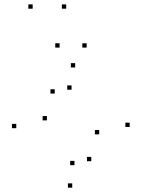

<svg xmlns="http://www.w3.org/2000/svg" viewBox="-20 -848 660 890"><path d="M581.2 -259.4V-279.4H561.2V-259.4ZM328.4 -535.3V-555.3H308.4V-535.3ZM55.4 -253.8V-273.8H35.4V-253.8ZM314.8 22V2H294.8V22ZM197.6 -290V-310H177.6V-290ZM233.8 -414.2V-434.2H213.8V-414.2ZM311.7 -432.1V-452.1H291.7V-432.1ZM439.8 -225.3V-245.3H419.8V-225.3ZM403.1 -100.7V-120.7H383.1V-100.7ZM325.2 -82.3V-102.3H305.2V-82.3ZM286.8 -807.7V-827.7H266.8V-807.7ZM131.4 -807.7V-827.7H111.4V-807.7ZM256.2 -627.4V-647.4H236.2V-627.4ZM381.6 -627.4V-647.4H361.6V-627.4Z"/></svg>

Font: Monaspace Argon Dots Var
Style: Regular
Weight: 400
Designer: Riley Cran and the Lettermatic Team
Version: Version 1.100 (Monaspace Argon Dots)